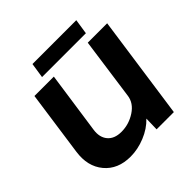

<svg xmlns="http://www.w3.org/2000/svg" viewBox="-179 -812 960 960"><g transform="rotate(-45 301.0 -332.5)"><path d="M486.8 -589.8H176.8L189 -669.9H499ZM597.2 -549.8 519 0H397L398.9 -74.2Q363.8 -37.1 311.8 -16.1Q259.8 4.9 209 4.9Q119.1 4.9 70.1 -54Q21 -112.8 34.2 -205.1L83 -549.8H220.2L172.9 -221.2Q166 -173.3 190.4 -144.3Q214.8 -115.2 264.2 -115.2Q317.4 -115.2 362.8 -145Q408.2 -174.8 414.1 -221.2L460 -549.8Z"/></g></svg>

Font: Oakes Grotesk
Style: SemiBold Italic
Weight: 600
Designer: Samuel Oakes
Foundry: Samuel Oakes
Version: Version 1.0 | wf-rip DC20170320